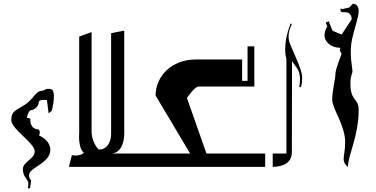

<svg xmlns="http://www.w3.org/2000/svg" viewBox="-20 -889 2005 1023"><path d="M239 -285 256 -299C256 -299 286 -412 248 -415C210 -418 229 -407 199 -405C170 -403 154 -355 108 -328C64 -300 40 -297 40 -249C40 -201 165 -127 165 -83C165 -39 102 -30 102 13C102 57 132 65 131 90L129 114H140L146 73C146 73 121 48 145 22C170 -4 245 -30 248 -87C250 -144 188 -167 188 -167C188 -167 203 -199 176 -201C148 -204 140 -236 142 -249C145 -262 123 -261 123 -261C123 -261 129 -299 146 -302C164 -304 186 -323 186 -342C186 -363 230 -356 230 -356Z M572 -712 642 -726V-177C642 -127 624 -77 577 -71H759L743 0H347L363 -62C363 -62 406 -54 427 -75C394 -101 402 -182 402 -182V-694L468 -718V-186C468 -149 488 -109 506 -92C558 -92 572 -144 572 -174Z M719 -71H993L809 -380C809 -482 894 -572 1022 -572H1270V-458H1299V-642H1335V-428H1038C1017 -428 976 -367 976 -367L1080 -71H1433V0H719Z M1526 -653C1503 -707 1535 -759 1535 -759L1529 -765C1481 -644 1506 -576 1506 -576V-71H1393V0H1431C1495 0 1535 -26 1535 -78L1536 -564C1537 -562 1541 -555 1561 -528C1590 -489 1574 -427 1574 -427L1582 -424C1582 -424 1590 -434 1590 -476C1590 -517 1548 -599 1526 -653Z M1731 -776 1715 -768 1724 -748C1724 -748 1709 -728 1709 -699C1709 -672 1738 -635 1790 -635L1793 -629L1790 -622L1800 -601C1800 -601 1767 -520 1767 -494C1767 -467 1750 -405 1750 -358C1750 -311 1819 -220 1819 -133C1819 -83 1811 -67 1811 -40C1811 -15 1834 0 1834 0C1834 -63 1891 -162 1891 -304C1891 -367 1847 -348 1847 -444C1847 -488 1858 -494 1858 -511C1858 -526 1839 -605 1856 -681C1873 -757 1891 -795 1891 -831C1891 -868 1865 -869 1860 -869L1841 -849L1806 -841L1794 -843L1795 -832C1795 -832 1794 -824 1807 -824C1822 -825 1853 -826 1854 -786L1800 -705L1752 -725Z"/></svg>

Font: Am-Hal
Style: Regular
Weight: 400
Designer: Multible Designers
Foundry: Kief Type Foundry
Version: Version 1.000;PS 001.000;hotconv 1.0.88;makeotf.lib2.5.64775